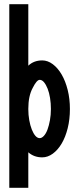

<svg xmlns="http://www.w3.org/2000/svg" viewBox="-20 -740 353 909"><path d="M24 -720H114V-429Q140 -454 180 -454Q206 -454 230 -436Q254 -418 272 -387Q290 -356 300.5 -314Q311 -272 311 -224Q311 -175 300.5 -133Q290 -91 272 -60.5Q254 -30 230 -12.5Q206 5 180 5Q141 5 114 -19V149H24ZM135 -324Q114 -286 114 -224Q114 -196 118.5 -171Q123 -146 130.5 -127Q138 -108 147.5 -97Q157 -86 168 -86Q178 -86 188 -97Q198 -108 205 -127Q212 -146 216.5 -171Q221 -196 221 -224Q221 -251 217 -276Q213 -301 205.5 -320Q198 -339 188.5 -350.5Q179 -362 168 -362Q154 -362 135 -324Z"/></svg>

Font: Fundamental  Brigade Condensed
Style: Regular
Weight: 400
Width: 3
Designer: Peter Wiegel, original typeface by Carl Albert Fahrenwaldt 1901
Foundry: Peter Wiegel
Version: Version 0.000 2012 initial release